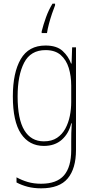

<svg xmlns="http://www.w3.org/2000/svg" viewBox="-20 -878 510 1046"><path d="M228 -630Q289 -630 321 -600.5Q353 -571 367 -532H370L373 -620H394V-61Q394 40 349 94Q304 148 204 148Q164 148 131 139.5Q98 131 70 116V88Q99 104 131.5 113.5Q164 123 204 123Q289 123 328.5 77.5Q368 32 368 -61V-107Q368 -132 368.5 -154Q369 -176 371 -206H368Q355 -151 317 -117Q279 -83 219 -83Q139 -83 94.5 -149.5Q50 -216 50 -353Q50 -482 93 -556Q136 -630 228 -630ZM228 -605Q147 -605 111.5 -536.5Q76 -468 76 -353Q76 -229 112.5 -168.5Q149 -108 219 -108Q262 -108 290.5 -127Q319 -146 336 -177.5Q353 -209 360.5 -246.5Q368 -284 368 -322V-412Q368 -464 354.5 -508Q341 -552 310.5 -578.5Q280 -605 228 -605ZM280 -849Q273 -832 263.5 -804Q254 -776 246.5 -747.5Q239 -719 236 -698H207V-707Q216 -743 230.5 -783.5Q245 -824 266 -858H280Z"/></svg>

Font: Noto Sans Telugu UI Condensed Thin
Style: Regular
Weight: 100
Width: 3
Designer: Jelle Bosma - Monotype Design Team
Foundry: Monotype Imaging Inc.
Version: Version 2.005; ttfautohint (v1.8.4.7-5d5b)